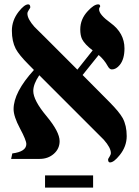

<svg xmlns="http://www.w3.org/2000/svg" viewBox="-20 -725 636 876"><path d="M558.1 -104Q558.1 -57.1 526.4 -17.6Q499.5 16.1 481.9 16.1Q473.1 16.1 473.1 2Q473.1 0 479.5 -9.8Q485.8 -19.5 485.8 -26.9Q485.8 -50.8 453.6 -87.4Q452.6 -88.4 403.8 -137.2L159.2 -381.8Q131.8 -341.3 131.8 -310.1Q131.8 -267.6 191.9 -195.6Q252 -123.5 252 -81.1Q252 -46.4 225.6 -23.2Q199.2 0 161.1 0H30.8L36.1 -24.9Q100.1 -33.2 100.1 -67.9Q100.1 -85 71 -139.4Q42 -193.8 42 -227.1Q42 -303.7 134.8 -405.8L110.8 -430.2Q66.9 -474.1 51.8 -502.4Q34.2 -536.6 34.2 -585Q34.2 -631.8 64.9 -671.4Q91.3 -705.1 108.9 -705.1Q118.2 -705.1 118.2 -690.9Q118.2 -689.5 111.6 -679.7Q105 -669.9 105 -663.1Q105 -638.7 137.2 -602.5Q162.1 -577.6 187 -553.2L333 -407.2L402.8 -495.1Q366.7 -522.5 354.5 -546.4Q346.2 -563.5 346.2 -590.8Q346.2 -638.2 380.9 -674.8Q408.7 -705.1 428.2 -705.1Q437 -705.1 437 -695.8Q437 -693.8 434.6 -691.4Q432.1 -689 432.1 -682.1Q432.1 -658.2 484.9 -620.1Q547.9 -574.2 547.9 -503.9Q547.9 -455.1 526.4 -428.7Q509.8 -408.2 490.2 -408.2Q479.5 -408.2 470.7 -424.8Q456.1 -451.7 430.2 -474.1L356.9 -382.8L480 -258.8Q523.9 -214.4 539.6 -186.5Q558.1 -152.3 558.1 -104ZM404.8 130.9H185.5V75.2H404.8Z"/></svg>

Font: Ezra SIL
Style: Regular
Weight: 400
Designer: Development by SIL's NRSI team. OpenType tables by Ralph Hancock ( hancock@dircon.co.uk )
Foundry: SIL International, Version 2.51: 2007
Version: Version 2.51, 2007